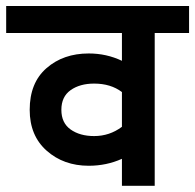

<svg xmlns="http://www.w3.org/2000/svg" viewBox="-50 -602 632 622"><path d="M451.2 -495V0H345V-87.5Q295 -65 237.5 -65Q156.2 -65 101.2 -113.8Q46.2 -162.5 46.2 -246.2Q46.2 -333.8 100.6 -381.2Q155 -428.8 237.5 -428.8Q295 -428.8 345 -405V-495H-30V-582.5H562.5V-495ZM345 -191.2V-303.8Q308.8 -331.2 255 -331.2Q208.8 -331.2 178.8 -310Q148.8 -288.8 148.8 -246.2Q148.8 -203.8 178.8 -182.5Q208.8 -161.2 255 -161.2Q305 -161.2 345 -191.2Z"/></svg>

Font: Cambay
Style: Bold
Weight: 700
Designer: Pooja Saxena
Foundry: Pooja Saxena
Version: Version 1.096;PS 001.096;hotconv 1.0.70;makeotf.lib2.5.58329